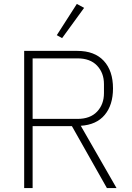

<svg xmlns="http://www.w3.org/2000/svg" viewBox="-20 -957 673 977"><path d="M103 0V-698H374Q461 -698 508 -647.5Q555 -597 555 -507Q555 -423 513 -372.5Q471 -322 391 -317L573 0H524L346 -315H146V0ZM374 -352Q439 -352 474 -389Q509 -426 509 -483V-529Q509 -586 474 -623Q439 -660 374 -660H146V-352ZM408 -917 296 -763 269 -778 371 -937Z"/></svg>

Font: Anuphan ExtraLight
Style: Regular
Weight: 200
Designer: Cadson Demak
Version: Version 3.001